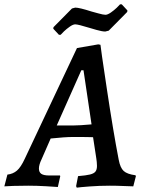

<svg xmlns="http://www.w3.org/2000/svg" viewBox="-61 -854 658 883"><path d="M562 -48 564 -44 552 3Q540 3 508 1.5Q476 0 444 0Q396 0 350.5 3.5Q305 7 292 9L289 2L298 -44Q335 -47 353 -51.5Q371 -56 378 -65Q385 -74 385 -91Q385 -100 384 -109Q383 -118 382 -125L367 -223Q348 -224 273 -224Q239 -224 172 -217L130 -121Q118 -96 118 -79Q118 -62 129 -54.5Q140 -47 165 -47H215L216 -43L205 6Q193 5 150.5 2.5Q108 0 69 0Q32 0 0.5 1Q-31 2 -41 3L-27 -51Q-1 -54 17 -69.5Q35 -85 53 -124L293 -633L391 -650L401 -648Q401 -641 430.5 -444.5Q460 -248 485 -119Q492 -82 508 -67.5Q524 -53 562 -48ZM277 -277Q305 -277 360 -282L323 -531H313L200 -277ZM184 -722 185 -729 270 -815 285 -819Q304 -819 360 -801Q368 -799 391 -792.5Q414 -786 424 -786Q434 -786 449 -796.5Q464 -807 476 -818.5Q488 -830 491 -834H499L525 -806L524 -799L439 -713L423 -709Q409 -709 382.5 -716.5Q356 -724 350 -726Q298 -742 285 -742Q275 -742 260 -731.5Q245 -721 233 -709.5Q221 -698 218 -694H210Z"/></svg>

Font: Alegreya SC Medium
Style: Italic
Weight: 500
Italic angle: -7°
Designer: Juan Pablo del Peral
Foundry: Huerta Tipografica
Version: Version 2.007; ttfautohint (v1.6)